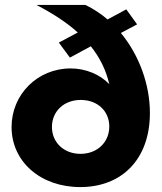

<svg xmlns="http://www.w3.org/2000/svg" viewBox="-20 -750 657 780"><path d="M471 -616 537 -651 493 -712 417 -671C390 -694 360 -714 327 -730H128C197 -694 253 -657 296 -618L219 -577L264 -516L349 -562C387 -514 411 -464 424 -408C387 -447 329 -472 267 -472C132 -472 27 -366 27 -234C27 -93 145 10 306 10C475 10 589 -103 589 -291C589 -404 547 -524 471 -616ZM307 -125C240 -125 191 -171 191 -234C191 -298 240 -344 308 -344C376 -344 424 -299 424 -236C424 -173 376 -125 307 -125Z"/></svg>

Font: FIGSv2-sans-serif ExtraBold
Style: Regular
Weight: 800
Designer: Matt McInerney, Pablo Impallari, Rodrigo Fuenzalida,Mirko Velimirovic
Foundry: Matt McInerney, Pablo Impallari, Rodrigo Fuenzalida
Version: Version 4.021;hotconv 1.0.109;makeotfexe 2.5.65596